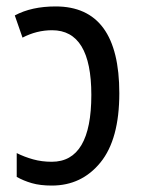

<svg xmlns="http://www.w3.org/2000/svg" viewBox="-20 -567 437 597"><path d="M26 -519 50 -450Q94 -473 142 -473Q264 -473 264 -272Q264 -64 141 -64Q110 -64 83 -71.5Q56 -79 32 -91V-17Q53 -5 79 2.5Q105 10 141 10Q234 10 292.5 -62Q351 -134 351 -277Q351 -547 153 -547Q78 -547 26 -519Z"/></svg>

Font: Noto Sans Display SemiCondensed
Style: Regular
Weight: 400
Width: 4
Designer: Monotype Design team
Foundry: Monotype Imaging Inc.
Version: 1.000